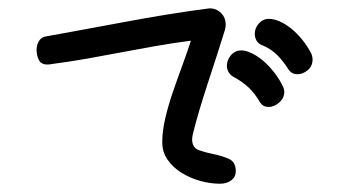

<svg xmlns="http://www.w3.org/2000/svg" viewBox="-20 -445 845 464"><path d="M103.5 -290Q100.6 -289.1 94.7 -289.1Q79.1 -289.1 73.7 -300.3Q68.4 -311.5 68.4 -324.2Q68.4 -335 73.2 -344.2Q78.1 -353.5 87.9 -356.4Q127 -363.3 176.8 -372.6Q226.6 -381.8 279.3 -391.6Q332 -401.4 385.7 -410.2Q439.5 -418.9 486.3 -424.8Q502.9 -424.8 514.2 -413.6Q525.4 -402.3 525.4 -385.7Q525.4 -381.8 524.9 -378.9Q524.4 -376 523.4 -372.1Q514.6 -343.8 503.9 -310.5Q493.2 -277.3 482.4 -244.6Q471.7 -211.9 462.4 -180.7Q453.1 -149.4 447.3 -126Q444.3 -115.2 444.3 -108.4Q444.3 -87.9 460.9 -82Q477.5 -76.2 497.1 -72.3Q516.6 -68.4 533.2 -61Q549.8 -53.7 549.8 -31.2Q549.8 -17.6 539.1 -9.3Q528.3 -1 511.7 -1Q488.3 -1 463.9 -7.8Q439.5 -14.6 418.9 -27.3Q398.4 -40 385.3 -58.6Q372.1 -77.1 372.1 -101.6Q372.1 -127.9 379.4 -159.2Q386.7 -190.4 397.9 -223.1Q409.2 -255.9 420.9 -287.6Q432.6 -319.3 441.4 -346.7Q396.5 -340.8 355 -333.5Q313.5 -326.2 272.5 -318.4Q231.4 -310.5 189.9 -303.2Q148.4 -295.9 103.5 -290ZM548.8 -256.8Q538.1 -261.7 533.2 -269.5Q528.3 -277.3 528.3 -286.1Q528.3 -299.8 538.1 -311.5Q547.9 -323.2 563.5 -323.2Q574.2 -323.2 588.4 -316.4Q602.5 -309.6 616.2 -297.9Q629.9 -286.1 642.6 -270Q655.3 -253.9 664.1 -235.4Q667 -229.5 667 -222.7Q667 -208 654.8 -197.3Q642.6 -186.5 628.9 -186.5Q616.2 -186.5 609.4 -196.3Q595.7 -219.7 581.5 -232.9Q567.4 -246.1 548.8 -256.8ZM615.2 -335Q604.5 -338.9 600.1 -346.7Q595.7 -354.5 595.7 -363.3Q595.7 -377 605.5 -388.2Q615.2 -399.4 629.9 -399.4Q641.6 -399.4 655.3 -393.6Q668.9 -387.7 683.1 -376.5Q697.3 -365.2 710 -349.6Q722.7 -334 732.4 -315.4Q735.4 -307.6 735.4 -301.8Q735.4 -285.2 723.6 -275.4Q711.9 -265.6 699.2 -265.6Q685.5 -265.6 677.7 -276.4Q664.1 -297.9 649.9 -312Q635.7 -326.2 615.2 -335Z"/></svg>

Font: Gamja Flower
Style: Regular
Weight: 400
Designer: YoonDesign Inc.
Foundry: YoonDesign Inc.
Version: Version 3.00;build 20171102